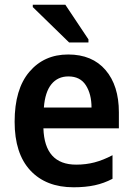

<svg xmlns="http://www.w3.org/2000/svg" viewBox="-20 -784 564 814"><path d="M292 10Q175 10 108.5 -61.5Q42 -133 42 -268Q42 -406 104.5 -479.5Q167 -553 269 -553Q371 -553 427.5 -487Q484 -421 484 -308V-240H164Q169 -86 303 -86Q344 -86 380.5 -95.5Q417 -105 457 -126V-26Q421 -7 381.5 1.5Q342 10 292 10ZM166 -328H368Q368 -385 344 -422.5Q320 -460 270 -460Q225 -460 198 -427Q171 -394 166 -328ZM273 -604 119 -754V-764H257L355 -617V-604Z"/></svg>

Font: Noto Sans SemiCondensed SemiBold
Style: Regular
Weight: 600
Width: 4
Designer: Monotype Design Team
Foundry: Monotype Imaging Inc.
Version: Version 2.013; ttfautohint (v1.8.4.7-5d5b)